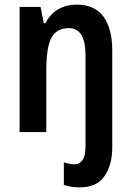

<svg xmlns="http://www.w3.org/2000/svg" viewBox="-20 -573 570 833"><path d="M326 240Q287 240 257 229V131Q281 140 302 140Q325 140 338 121.5Q351 103 351 61V-333Q351 -451 279 -451Q226 -451 203.5 -410Q181 -369 181 -268V0H65V-543H156L170 -472H177Q197 -512 232.5 -532.5Q268 -553 312 -553Q390 -553 428.5 -501.5Q467 -450 467 -354V68Q467 142 433.5 191Q400 240 326 240Z"/></svg>

Font: Noto Sans Thai Looped Condensed SemiBold
Style: Regular
Weight: 600
Width: 3
Designer: Sasikarn Vongin, Ben Mitchell
Foundry: The Fontpad Ltd
Version: Version 1.001; ttfautohint (v1.8.4.7-5d5b)